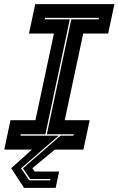

<svg xmlns="http://www.w3.org/2000/svg" viewBox="-26 -720 570 924"><path d="M89.5 184 28 89.5 127.5 0H-5.5L24.5 -141.5H144.5L233.5 -558.5H113.5L143.5 -700H524.5L494.5 -558.5H374.5L285.5 -141.5H405.5L375.5 0H238L129.5 89.5L141 105.5H258.5L242 184ZM114.5 148H215.5L216.5 141.5H119L84.5 90L265 -67H327.5L329 -74H199.5L317 -627H449L450 -634H190.5L189 -627H310L192.5 -74H73.5L72.5 -67H256L75.5 90Z"/></svg>

Font: Tourney Condensed ExtraBold
Style: Italic
Weight: 800
Width: 3
Italic angle: -12°
Designer: Tyler Finck
Foundry: Etcetera Type Co
Version: Version 1.010; ttfautohint (v1.8.3)